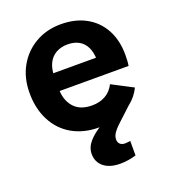

<svg xmlns="http://www.w3.org/2000/svg" viewBox="-137 -638 848 957"><g transform="rotate(-20 286.5 -159.5)"><path d="M301 12Q219 12 158.5 -22.5Q98 -57 65 -120.5Q32 -184 32 -267Q32 -347 66 -407.5Q100 -468 159.5 -502.5Q219 -537 295 -537Q371 -537 427.5 -506Q484 -475 515 -418Q546 -361 546 -283Q546 -269 545 -252.5Q544 -236 542 -226H102V-320H447L404 -305Q404 -346 391 -374Q378 -402 353 -416.5Q328 -431 292 -431Q258 -431 231.5 -416.5Q205 -402 190.5 -373Q176 -344 176 -301V-238Q176 -178 208.5 -140.5Q241 -103 305 -103Q345 -103 375.5 -120Q406 -137 424 -172L535 -114Q515 -73 480.5 -45Q446 -17 400.5 -2.5Q355 12 301 12ZM338 218Q282 218 250.5 192.5Q219 167 219 124Q219 90 244 60.5Q269 31 319 1L357 -20L397 -30L497 -61L413 17Q393 35 381 48.5Q369 62 363.5 73.5Q358 85 358 97Q358 113 367.5 122Q377 131 394 131Q401 131 407 130Q413 129 422 128V205Q403 211 381 214.5Q359 218 338 218Z"/></g></svg>

Font: TikTok Sans 24pt
Style: Bold
Weight: 700
Version: Version 4.000